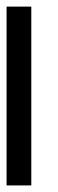

<svg xmlns="http://www.w3.org/2000/svg" viewBox="-20 -564 176 584"><path d="M0 -543.9H75.2V0H0Z"/></svg>

Font: Gasq
Style: Regular
Weight: 400
Designer: Husham Jawad
Version: Version 1.00;December 29, 2020;FontCreator 13.0.0.2683 32-bi